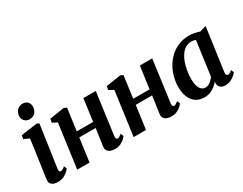

<svg xmlns="http://www.w3.org/2000/svg" viewBox="-87 -1287 2268 1794"><g transform="rotate(-30 1047.0 -390.0)"><path d="M134 10Q105.5 10 86.2 1.8Q67 -6.5 58 -21.8Q49 -37 51.5 -58.5Q54 -79.5 58.5 -111.2Q63 -143 68.8 -183.8Q74.5 -224.5 81.5 -271.5Q88.5 -318.5 95.5 -369.8Q102.5 -421 109.5 -473.5L51 -500.5L58 -538L231.5 -563L256 -551.5L190.5 -99.5Q188 -81.5 192.5 -72.8Q197 -64 207 -64Q216.5 -64 227 -69.5Q237.5 -75 254 -89L267 -59Q261 -51 244 -34.5Q227 -18 199.2 -4Q171.5 10 134 10ZM195 -630Q165.5 -630 144.8 -651.8Q124 -673.5 125.5 -703Q127 -739.5 149.8 -764.8Q172.5 -790 211 -790Q244.5 -790 263.8 -768.8Q283 -747.5 282.5 -719.5Q282 -681.5 260 -655.8Q238 -630 195 -630Z M802.5 -99.5Q800.5 -80.5 805.5 -72Q810.5 -63.5 819.5 -63.5Q828 -63.5 837.5 -68.5Q847 -73.5 864.5 -87L878 -56.5Q872.5 -48.5 855.8 -32.2Q839 -16 812.2 -3Q785.5 10 750.5 10Q722 10 701.2 1.5Q680.5 -7 670.2 -23.8Q660 -40.5 663 -64L689.5 -251.5H513L478.5 0H345.5L410 -472.5L359 -499.5L366.5 -538L525.5 -563L553 -549L521 -312H697.5L730 -550.5H863.5Z M1411.5 -99.5Q1409.5 -80.5 1414.5 -72Q1419.5 -63.5 1428.5 -63.5Q1437 -63.5 1446.5 -68.5Q1456 -73.5 1473.5 -87L1487 -56.5Q1481.5 -48.5 1464.8 -32.2Q1448 -16 1421.2 -3Q1394.5 10 1359.5 10Q1331 10 1310.2 1.5Q1289.5 -7 1279.2 -23.8Q1269 -40.5 1272 -64L1298.5 -251.5H1122L1087.5 0H954.5L1019 -472.5L968 -499.5L975.5 -538L1134.5 -563L1162 -549L1130 -312H1306.5L1339 -550.5H1472.5Z M1991.5 -101.5Q1989 -80.5 1994.8 -72Q2000.5 -63.5 2010.5 -63.5Q2018.5 -63.5 2029 -69Q2039.5 -74.5 2055 -87.5L2069 -57.5Q2063.5 -49 2045.8 -32.8Q2028 -16.5 2001 -3.2Q1974 10 1939.5 10Q1908.5 10 1889 -5.5Q1869.5 -21 1868.5 -52L1870.5 -71Q1855 -51 1832.8 -32.5Q1810.5 -14 1781.5 -2Q1752.5 10 1716.5 10Q1659.5 10 1622.2 -17Q1585 -44 1567 -90.2Q1549 -136.5 1549 -193.5Q1549 -247.5 1563 -301Q1577 -354.5 1604.2 -401.8Q1631.5 -449 1671.5 -485.5Q1711.5 -522 1763.5 -542.8Q1815.5 -563.5 1878.5 -563.5Q1905 -563.5 1935.2 -557.2Q1965.5 -551 1986.5 -543L2056 -563ZM1912.5 -494.5Q1902.5 -499.5 1891 -502Q1879.5 -504.5 1866.5 -504.5Q1829.5 -504.5 1801 -486Q1772.5 -467.5 1751.5 -436Q1730.5 -404.5 1717.2 -364.5Q1704 -324.5 1697.5 -281.5Q1691 -238.5 1691 -197.5Q1691 -154.5 1700.8 -124.8Q1710.5 -95 1727.8 -80Q1745 -65 1767.5 -65Q1782.5 -65 1796 -70.2Q1809.5 -75.5 1821.2 -84.5Q1833 -93.5 1843.2 -104.5Q1853.5 -115.5 1862 -126.5Z"/></g></svg>

Font: Merriweather 28pt
Style: Bold Italic
Weight: 700
Italic angle: -7.8°
Version: Version 2.101